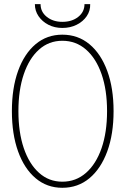

<svg xmlns="http://www.w3.org/2000/svg" viewBox="-20 -894 602 922"><path d="M279.3 7.8Q205.6 7.8 151.1 -38.1Q96.7 -84 66.9 -166.7Q37.1 -249.5 37.1 -360.4Q37.1 -471.2 66.9 -553.7Q96.7 -636.2 151.1 -681.9Q205.6 -727.5 279.3 -727.5Q354.5 -727.5 409.7 -681.6Q464.8 -635.7 495.1 -553.2Q525.4 -470.7 525.4 -360.4Q525.4 -250 495.1 -167.2Q464.8 -84.5 409.7 -38.3Q354.5 7.8 279.3 7.8ZM279.3 -21.5Q344.7 -21.5 393.1 -64Q441.4 -106.4 467.8 -182.6Q494.1 -258.8 494.1 -360.4Q494.1 -461.9 467.8 -537.8Q441.4 -613.8 393.1 -656Q344.7 -698.2 279.3 -698.2Q214.8 -698.2 167.5 -656Q120.1 -613.8 94.2 -537.6Q68.4 -461.4 68.4 -360.4Q68.4 -258.8 94.2 -182.6Q120.1 -106.4 167.5 -64Q214.8 -21.5 279.3 -21.5ZM279.3 -759.8Q242.2 -759.8 212.4 -775.1Q182.6 -790.5 165 -816.4Q147.5 -842.3 147.5 -874H174.8Q174.8 -836.9 204.8 -813Q234.9 -789.1 279.3 -789.1Q325.7 -789.1 355.7 -813Q385.7 -836.9 385.7 -874H413.1Q414.1 -842.3 396.5 -816.4Q378.9 -790.5 348.1 -775.1Q317.4 -759.8 279.3 -759.8Z"/></svg>

Font: Reddit Mono ExtraLight
Style: Regular
Weight: 250
Monospace: yes
Designer: Stephen Hutchings
Foundry: Reddit
Version: Version 1.014